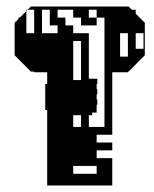

<svg xmlns="http://www.w3.org/2000/svg" viewBox="-20 -570 473 590"><path d="M325 -156H277V-132H325ZM397 -468V-420H421V-468ZM349 -396H373V-468H349ZM205 -396H229V-444H205ZM205 -252H229V-396H205ZM205 -180H301V-516H277V-540H253V-516H277V-492H229V-516H205V-540H157V-516H181V-492H205V-468H253V-180H229V-252H205ZM125 0V-348H85V-350H75L25 -400V-500L37 -512V-516H41L61 -536V-540H65L61 -536V-468H157V-492H133V-540H109V-468H85V-540H65L75 -550H375L385 -540H397V-528L425 -500V-400L375 -350H373V-348H325V-108H277V-84H325V0ZM277 -36V-60H205V-36ZM263 -216H135V-224H127V-232H119V-312H127V-324H151V-328H167V-324H183V-328H199V-324H231V-328H279V-312H277V-296H279V-280H277V-264H279V-248H277V-224H263Z"/></svg>

Font: Rubik Broken Fax
Style: Regular
Weight: 400
Designer: Hubert and Fischer, NaN
Foundry: Hubert and Fischer, NaN
Version: Version 2.201